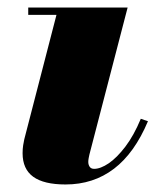

<svg xmlns="http://www.w3.org/2000/svg" viewBox="-20 -480 422 510"><path d="M154 10Q96.5 10 68.2 -10.5Q40 -31 40 -73Q40 -84.5 41.5 -94Q43 -103.5 44.5 -110L130 -440.5H55V-460H319L217.5 -69.5Q216.5 -65 215.5 -59.8Q214.5 -54.5 214.5 -50Q214.5 -42.5 218.2 -37Q222 -31.5 230 -31.5Q247 -31.5 268.8 -46.2Q290.5 -61 313 -90.5Q335.5 -120 354 -164.5L373 -158Q337.5 -73.5 282.8 -31.8Q228 10 154 10Z"/></svg>

Font: Bodoni Moda 11pt Black
Style: Italic
Weight: 900
Italic angle: -13°
Designer: Owen Earl
Foundry: indestructible type
Version: Version 2.004